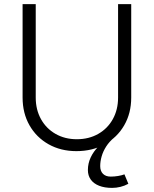

<svg xmlns="http://www.w3.org/2000/svg" viewBox="-20 -720 749 935"><path d="M352 16Q276 16 216.5 -17.5Q157 -51 123.5 -110Q90 -169 90 -245V-700H154V-245Q154 -186 179.5 -140Q205 -94 250.5 -68Q296 -42 354 -42Q413 -42 458.5 -68Q504 -94 529.5 -140Q555 -186 555 -245V-700H619V-245Q619 -169 585 -110Q551 -51 490.5 -17.5Q430 16 352 16ZM526 195Q489 195 462.5 184.5Q436 174 422 154.5Q408 135 408 108Q408 76 421.5 47Q435 18 460 -7.5Q485 -33 520 -51L536 -50Q512 -30 497 -6.5Q482 17 475 41.5Q468 66 468 89Q468 113 481.5 126.5Q495 140 519 140Q537 140 555 137Q573 134 586 129L605 175Q587 185 566.5 190Q546 195 526 195Z"/></svg>

Font: Figtree Light Light
Style: Regular
Weight: 300
Version: Version 2.001;gftools[0.9.30]